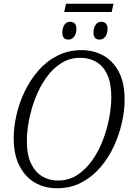

<svg xmlns="http://www.w3.org/2000/svg" viewBox="-20 -992 702 1023"><path d="M322 -928 332 -972H585L575 -928ZM345 -781Q312 -781 312 -818Q312 -842 322.5 -859Q333 -876 354 -876Q369 -876 378 -867Q387 -858 387 -839Q387 -811 374.5 -796Q362 -781 345 -781ZM511 -781Q478 -781 478 -818Q478 -842 489 -859Q500 -876 520 -876Q535 -876 544 -867Q553 -858 553 -839Q553 -811 540.5 -796Q528 -781 511 -781ZM283 11Q218 11 166 -19Q114 -49 83.5 -108.5Q53 -168 53 -256Q53 -314 67.5 -378.5Q82 -443 111.5 -504.5Q141 -566 184.5 -616Q228 -666 286 -695.5Q344 -725 416 -725Q476 -725 528 -697.5Q580 -670 612 -611.5Q644 -553 644 -460Q644 -405 630 -341Q616 -277 587.5 -214.5Q559 -152 515.5 -101Q472 -50 414 -19.5Q356 11 283 11ZM288 -30Q346 -30 391.5 -59.5Q437 -89 471.5 -138Q506 -187 528.5 -246Q551 -305 562 -364.5Q573 -424 573 -474Q573 -548 551.5 -594.5Q530 -641 492.5 -662.5Q455 -684 408 -684Q351 -684 305.5 -655Q260 -626 225.5 -577Q191 -528 168.5 -469.5Q146 -411 134.5 -351.5Q123 -292 123 -241Q123 -167 145.5 -120.5Q168 -74 205.5 -52Q243 -30 288 -30Z"/></svg>

Font: Noto Serif SemiCondensed Light
Style: Italic
Weight: 300
Width: 4
Italic angle: -12°
Designer: Monotype Design Team
Foundry: Monotype Imaging Inc.
Version: Version 2.013; ttfautohint (v1.8.4.7-5d5b)